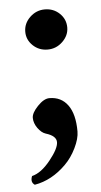

<svg xmlns="http://www.w3.org/2000/svg" viewBox="-47 -466 351 664"><g transform="rotate(-5 128.0 -133.5)"><path d="M60.1 -362.8Q60.1 -391.6 82 -412.8Q104 -434.1 134 -434.1Q164.1 -434.1 185.1 -414.1Q206.1 -394 206.1 -365.2Q206.1 -337.4 184.1 -316.2Q162.1 -294.9 132.1 -294.9Q102.1 -294.9 81.1 -314.9Q60.1 -335 60.1 -362.8ZM123 -127Q164.1 -127 187 -95.5Q210 -64 210 -3.9Q210 21 194.1 53.5Q178.2 85.9 155.8 107.9Q106.9 156.7 46.9 167Q31.7 157.2 40 136.2Q72.3 128.4 104.2 88.6Q136.2 48.8 136.2 26.9Q136.2 4.9 100.1 -5.9Q85 -10.7 72.5 -28.3Q60.1 -45.9 60.1 -64Q60.1 -81.1 82 -104Q104 -127 123 -127Z"/></g></svg>

Font: Linux Libertine
Style: Bold
Weight: 700
Designer: Philipp H. Poll
Foundry: Philipp H. Poll
Version: Version 5.0.3